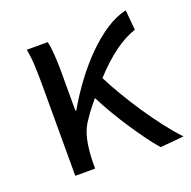

<svg xmlns="http://www.w3.org/2000/svg" viewBox="-106 -660 766 772"><g transform="rotate(-20 277.5 -273.5)"><path d="M454 9Q432 -16 408.5 -48.5Q385 -81 361 -117Q337 -153 314.5 -191.5Q292 -230 273 -267Q260 -251 247 -234.5Q234 -218 222 -200Q197 -167 187.5 -124.5Q178 -82 177 -28V0H92V-394Q92 -427 90.5 -467Q89 -507 82 -543H172Q177 -521 179.5 -486.5Q182 -452 182 -416V-246H186Q218 -302 256.5 -353.5Q295 -405 336.5 -446.5Q378 -488 422 -517Q466 -546 510 -556L518 -470Q430 -442 329 -332Q349 -292 375.5 -247.5Q402 -203 431.5 -159Q461 -115 492.5 -74Q524 -33 555 0Z"/></g></svg>

Font: Kinto Sans
Style: Regular
Weight: 400
Designer: Authors: Ryoko NISHIZUKA  (kana & ideographs); Paul D. Hunt (Latin, Greek & Cyrillic); Wenlong ZHANG  (bopomofo); Sandol
Foundry: Adobe Systems Incorporated, ookami Inc.
Version: Version 0.001